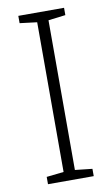

<svg xmlns="http://www.w3.org/2000/svg" viewBox="-83 -758 468 802"><g transform="rotate(-10 151.0 -357.0)"><path d="M248 0H54V-31L127 -39V-674L54 -683V-714H248V-683L175 -674V-39L248 -31Z"/></g></svg>

Font: Noto Sans Oriya ExtraLight
Style: Regular
Weight: 250
Version: Version 2.003